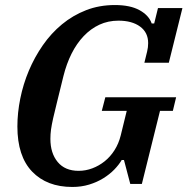

<svg xmlns="http://www.w3.org/2000/svg" viewBox="-20 -730 744 762"><path d="M267 12Q166 12 107.5 -49Q49 -110 49 -228Q49 -282 60.5 -339Q72 -396 94.5 -449.5Q117 -503 150 -550.5Q183 -598 226 -633.5Q269 -669 321.5 -689.5Q374 -710 436 -710Q497 -710 534 -689.5Q571 -669 582 -637H592L607 -698H704L650 -481H553L564 -526Q568 -542 568 -559Q568 -601 536 -624.5Q504 -648 450 -648Q409 -648 374.5 -632Q340 -616 312 -586.5Q284 -557 264 -517Q244 -477 232 -429Q217 -367 207 -327.5Q197 -288 191 -261Q185 -234 182.5 -216Q180 -198 180 -179Q180 -122 209 -87Q238 -52 292 -52Q320 -52 346.5 -62Q373 -72 395.5 -90Q418 -108 434.5 -134Q451 -160 459 -192L483 -290H384L398 -344H679L666 -290H615L543 0H497L472 -95H463Q452 -76 433.5 -57Q415 -38 390 -22.5Q365 -7 334 2.5Q303 12 267 12Z"/></svg>

Font: IBM Plex Serif SmBld
Style: Italic
Weight: 600
Italic angle: -14°
Designer: Mike Abbink, Paul van der Laan, Pieter van Rosmalen
Foundry: Bold Monday
Version: Version 3.001